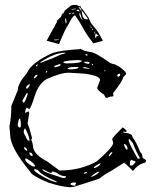

<svg xmlns="http://www.w3.org/2000/svg" viewBox="-20 -741 631 786"><path d="M309.6 -540V-542Q318.4 -533.2 348.6 -528.3Q368.2 -528.3 430.7 -483.4L443.4 -478.5H448.2L465.8 -469.7Q492.2 -451.2 496.1 -441.4V-439.5Q496.1 -435.5 484.4 -424.8Q481.4 -408.2 443.4 -360.4V-356.4L444.3 -346.7Q430.7 -346.7 417 -339.8Q411.1 -339.8 406.2 -353.5Q377.9 -371.1 377.9 -381.8L389.6 -413.1Q389.6 -431.6 325.2 -439.5L261.7 -443.4Q228.5 -443.4 170.9 -417Q139.6 -400.4 122.1 -348.6Q108.4 -302.7 99.6 -293.9L89.8 -300.8Q83 -293.9 83 -278.3L95.7 -285.2Q98.6 -285.2 99.6 -278.3L92.8 -233.4Q96.7 -232.4 111.3 -175.8L108.4 -169.9V-166Q113.3 -161.1 116.2 -133.8Q125 -104.5 171.9 -81.1L223.6 -43Q310.5 -43 377 -81.1Q443.4 -138.7 443.4 -156.2L439.5 -170.9V-172.9Q441.4 -178.7 482.4 -219.7Q484.4 -219.7 498 -206.1V-202.1L494.1 -201.2L486.3 -202.1H485.4V-198.2Q522.5 -195.3 522.5 -179.7Q538.1 -159.2 554.7 -117.2Q560.5 -117.2 564.5 -93.8Q576.2 -88.9 578.1 -83Q578.1 -74.2 566.4 -73.2Q543.9 -66.4 524.4 -41Q490.2 -75.2 488.3 -75.2L434.6 -41Q408.2 -27.3 384.8 -8.8L284.2 23.4L268.6 25.4Q237.3 25.4 175.8 5.9Q109.4 -22.5 103.5 -38.1Q21.5 -136.7 21.5 -190.4L18.6 -223.6Q26.4 -260.7 26.4 -307.6L52.7 -371.1Q52.7 -398.4 89.8 -441.4Q108.4 -485.4 196.3 -524.4Q229.5 -535.2 309.6 -540ZM145.5 -487.3V-483.4L196.3 -502.9L228.5 -517.6Q247.1 -521.5 247.1 -524.4V-525.4Q205.1 -525.4 146.5 -487.3ZM337.9 -518.6 332 -519.5 330.1 -518.6V-515.6L333 -513.7H337.9ZM240.2 -488.3V-483.4L251 -481.4Q308.6 -481.4 315.4 -491.2Q315.4 -494.1 299.8 -495.1Q256.8 -494.1 240.2 -488.3ZM335.9 -488.3H324.2V-487.3Q324.2 -481.4 343.8 -479.5L346.7 -483.4Q346.7 -488.3 335.9 -488.3ZM357.4 -479.5H355.5V-478.5L358.4 -473.6H361.3V-476.6ZM202.1 -469.7V-465.8H206.1Q228.5 -470.7 228.5 -475.6L225.6 -478.5H223.6Q202.1 -471.7 202.1 -469.7ZM131.8 -476.6 127 -472.7V-469.7H129.9L135.7 -475.6V-476.6ZM256.8 -459 266.6 -457H267.6Q298.8 -458 300.8 -463.9V-466.8H290Q256.8 -466.8 256.8 -459ZM329.1 -465.8H320.3V-463.9Q320.3 -460.9 346.7 -459V-460.9ZM412.1 -453.1H407.2V-449.2H409.2L412.1 -452.1ZM170.9 -451.2 167 -445.3V-444.3H170.9L173.8 -448.2ZM460 -429.7V-428.7L465.8 -426.8H466.8L471.7 -432.6V-437.5L469.7 -439.5Q460 -439.5 460 -429.7ZM118.2 -419.9H120.1Q133.8 -427.7 133.8 -435.5Q122.1 -435.5 118.2 -419.9ZM86.9 -381.8V-380.9L89.8 -377.9H90.8Q101.6 -386.7 101.6 -394.5V-396.5H99.6Q86.9 -389.6 86.9 -381.8ZM92.8 -360.4H89.8L72.3 -330.1V-325.2L75.2 -321.3H78.1Q82 -321.3 92.8 -353.5ZM52.7 -233.4V-230.5Q52.7 -220.7 61.5 -218.8Q68.4 -218.8 63.5 -250L62.5 -254.9H59.6Q56.6 -254.9 52.7 -233.4ZM83 -215.8Q77.1 -210.9 77.1 -200.2Q77.1 -195.3 85.9 -180.7Q91.8 -164.1 100.6 -164.1V-167Q100.6 -181.6 83 -215.8ZM510.7 -170.9H506.8V-167Q506.8 -155.3 543.9 -91.8L549.8 -90.8L552.7 -93.8Q537.1 -120.1 524.4 -154.3ZM487.3 -151.4V-149.4Q494.1 -127.9 500 -127.9L502 -131.8V-135.7Q498 -151.4 487.3 -151.4ZM82 -138.7H79.1V-133.8Q83 -124 91.8 -124Q91.8 -131.8 82 -138.7ZM424.8 -101.6H426.8Q431.6 -102.5 439.5 -115.2V-118.2Q429.7 -118.2 424.8 -101.6ZM100.6 -117.2V-111.3Q105.5 -102.5 111.3 -102.5H113.3V-107.4Q109.4 -117.2 100.6 -117.2ZM88.9 -91.8H83V-90.8Q83 -76.2 114.3 -59.6H123V-61.5Q123 -72.3 88.9 -91.8ZM511.7 -71.3V-65.4L514.6 -63.5H520.5Q523.4 -63.5 535.2 -77.1V-78.1Q535.2 -81.1 518.6 -85.9Q511.7 -85.9 511.7 -71.3ZM364.3 -53.7H365.2L367.2 -52.7Q391.6 -62.5 391.6 -73.2Q364.3 -60.5 364.3 -53.7ZM119.1 -44.9Q127.9 -30.3 189.5 -1L210 4.9H211.9V2Q149.4 -24.4 135.7 -43.9Q130.9 -47.9 126 -47.9H121.1Q119.1 -47.9 119.1 -44.9ZM156.2 -47.9H153.3Q153.3 -40 188.5 -28.3L236.3 -12.7H246.1L250 -16.6V-19.5H249Q229.5 -19.5 212.9 -33.2L197.3 -39.1H195.3L189.5 -33.2H188.5Q181.6 -33.2 156.2 -47.9ZM350.6 -16.6H352.5Q374 -22.5 386.7 -37.1V-38.1H384.8Q375 -38.1 350.6 -16.6ZM323.2 -31.2V-30.3H325.2Q334 -30.3 335.9 -35.2V-37.1Q323.2 -36.1 323.2 -31.2ZM268.6 11.7V12.7Q268.6 17.6 289.1 19.5V15.6L288.1 13.7L292 10.7L288.1 5.9H282.2Q268.6 7.8 268.6 11.7ZM221.7 -560.5 170.9 -574.2 198.2 -624Q201.2 -626 207 -640.6L213.9 -652.3V-653.3Q211.9 -653.3 211.9 -655.3Q216.8 -659.2 229.5 -671.9Q233.4 -684.6 236.3 -685.5Q241.2 -685.5 245.1 -698.2Q267.6 -714.8 269.5 -717.8Q278.3 -721.7 293.9 -720.7L301.8 -716.8Q312.5 -714.8 312.5 -712.9H311.5V-710Q311.5 -708 313.5 -708Q314.5 -708 341.8 -669.9L352.5 -646.5Q379.9 -613.3 381.8 -609.4L401.4 -574.2L362.3 -563.5Q343.8 -585.9 327.1 -613.3Q318.4 -629.9 309.6 -644.5Q300.8 -659.2 294.9 -667Q289.1 -674.8 288.1 -677.7Q284.2 -679.7 276.9 -669.9Q269.5 -660.2 258.8 -638.7Q248 -625 221.7 -560.5ZM315.4 -697.3H314.5Q314.5 -690.4 318.4 -673.8Q324.2 -660.2 338.9 -662.1H339.8L338.9 -666Q316.4 -697.3 315.4 -697.3ZM371.1 -604.5V-603.5Q367.2 -585.9 372.1 -585.9Q375 -587.9 375 -589.8L373 -590.8V-591.8H375L383.8 -596.7L382.8 -597.7Q377.9 -597.7 377.9 -598.6Q375 -603.5 371.1 -604.5ZM315.4 -660.2H318.4Q318.4 -662.1 315.4 -663.1L307.6 -688.5H306.6Q300.8 -679.7 315.4 -660.2ZM249 -645.5H250Q254.9 -645.5 250 -665V-666Q244.1 -666 249 -646.5ZM311.5 -698.2H314.5Q314.5 -701.2 312.5 -701.2Q310.5 -711.9 301.8 -711.9V-710.9ZM293.9 -697.3V-696.3Q304.7 -695.3 304.7 -694.3H305.7V-695.3Q305.7 -697.3 300.8 -702.1Q295.9 -702.1 293.9 -697.3ZM271.5 -701.2H272.5Q277.3 -701.2 292 -704.1L291 -705.1Q276.4 -706.1 271.5 -701.2ZM201.2 -578.1Q201.2 -576.2 205.1 -576.2H210Q211.9 -576.2 221.7 -578.1V-579.1H208Q201.2 -579.1 201.2 -578.1ZM274.4 -682.6H275.4Q279.3 -686.5 285.2 -686.5L280.3 -689.5Q274.4 -685.5 274.4 -682.6ZM356.4 -624V-622.1Q356.4 -618.2 360.4 -618.2H361.3Q361.3 -621.1 357.4 -624ZM364.3 -611.3V-610.4Q367.2 -603.5 368.2 -603.5L369.1 -604.5V-605.5Q367.2 -611.3 365.2 -611.3ZM262.7 -682.6H263.7Q270.5 -685.5 271.5 -688.5H270.5Q262.7 -686.5 262.7 -684.6ZM350.6 -634.8Q350.6 -627 355.5 -627V-627.9Q354.5 -630.9 350.6 -634.8ZM267.6 -706.1H268.6H270.5V-708H269.5ZM211.9 -624Q212.9 -624 213.9 -627Q211.9 -627 211.9 -624ZM346.7 -638.7 348.6 -636.7H349.6V-638.7H347.7ZM204.1 -594.7H205.1Q207 -595.7 207 -596.2Q207 -596.7 203.1 -595.7ZM369.1 -611.3H371.1V-612.3H369.1Z"/></svg>

Font: Love Ya Like A Sister
Style: Regular
Weight: 400
Designer: Kimberly Geswein
Foundry: Kimberly Geswein
Version: Version 1.002 2007